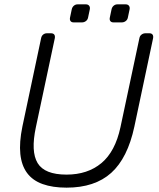

<svg xmlns="http://www.w3.org/2000/svg" viewBox="-20 -853 731 883"><path d="M286 10Q222 10 176 -6.5Q130 -23 104.5 -57.5Q79 -92 73.5 -145Q68 -198 83 -271L169 -677Q171 -688 178.5 -694Q186 -700 196 -700H214Q225 -700 229.5 -694Q234 -688 232 -677L145 -268Q121 -156 153 -103Q185 -50 286 -50Q383 -50 446.5 -103Q510 -156 534 -268L621 -677Q623 -688 631 -694Q639 -700 649 -700H667Q677 -700 681.5 -694Q686 -688 684 -677L598 -271Q567 -126 491.5 -58Q416 10 286 10ZM502 -750Q492 -750 487.5 -756Q483 -762 485 -772L493 -810Q495 -820 502.5 -826.5Q510 -833 520 -833H558Q568 -833 573 -826.5Q578 -820 576 -810L568 -772Q566 -762 558 -756Q550 -750 540 -750ZM319 -750Q309 -750 304.5 -756Q300 -762 302 -772L310 -810Q312 -820 319.5 -826.5Q327 -833 337 -833H375Q385 -833 390 -826.5Q395 -820 393 -810L385 -772Q383 -762 375 -756Q367 -750 357 -750Z"/></svg>

Font: Rubik Light
Style: Italic
Weight: 300
Italic angle: -12°
Designer: Hubert and Fischer
Foundry: Hubert and Fischer
Version: Version 2.300;gftools[0.9.30]